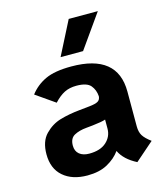

<svg xmlns="http://www.w3.org/2000/svg" viewBox="-107 -773 744 866"><g transform="rotate(-15 265.5 -340.0)"><path d="M514 -64 427 12Q370 -17 349 -61Q327 -30 289 -9Q251 12 195 12Q124 12 82 -24.5Q40 -61 40 -128Q40 -188 71.5 -220.5Q103 -253 144 -265Q185 -277 235 -282L283 -287Q312 -290 323.5 -297Q335 -304 336 -320Q334 -350 316.5 -371Q299 -392 250 -392Q218 -392 194 -380Q170 -368 145 -341L56 -403Q85 -441 129 -461.5Q173 -482 250 -482Q466 -482 466 -307V-145Q466 -118 476.5 -101Q487 -84 514 -64ZM336 -169V-211Q320 -205 275 -200L245 -197Q211 -194 188 -181.5Q165 -169 165 -135Q165 -109 182 -95Q199 -81 228 -81Q280 -81 308 -106.5Q336 -132 336 -169ZM295 -692H431L320 -535H215Z"/></g></svg>

Font: KoHo
Style: Bold
Weight: 700
Designer: Cadson Demak & Katatrad Team
Foundry: Cadson Demak Co.,Ltd.
Version: Version 1.000; ttfautohint (v1.6)